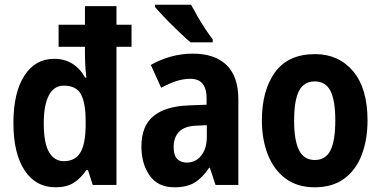

<svg xmlns="http://www.w3.org/2000/svg" viewBox="-20 -837 1620 816"><path d="M216 -41Q132 -41 84.5 -113Q37 -185 37 -315Q37 -442 83 -514.5Q129 -587 210 -587Q297 -587 342 -507H347Q343 -541 342 -568Q341 -595 341 -608V-638H229V-732H341V-811H475V-732H539V-638H475V-51H374L354 -114H347Q323 -79 293 -60Q263 -41 216 -41ZM251 -152Q299 -152 321 -188Q343 -224 344 -300V-323Q344 -398 324.5 -435.5Q305 -473 251 -473Q209 -473 187.5 -431.5Q166 -390 166 -314Q166 -227 189 -189.5Q212 -152 251 -152Z M799 -609Q893 -609 943 -560.5Q993 -512 993 -414V-51H896L872 -124H869Q841 -82 808 -61.5Q775 -41 721 -41Q651 -41 616 -91Q581 -141 581 -214Q581 -301 631.5 -343Q682 -385 780 -389L858 -392V-419Q858 -502 790 -502Q759 -502 729.5 -492.5Q700 -483 665 -464L621 -561Q661 -584 706.5 -596.5Q752 -609 799 -609ZM815 -303Q764 -301 741 -277Q718 -253 718 -212Q718 -177 733 -161.5Q748 -146 774 -146Q811 -146 835 -175.5Q859 -205 859 -256V-305ZM792 -817Q803 -796 819.5 -767.5Q836 -739 853.5 -712.5Q871 -686 884 -670V-657H790Q775 -669 754 -689Q733 -709 710.5 -731Q688 -753 669 -773.5Q650 -794 639 -807V-817Z M1542 -325Q1542 -245 1518 -180.5Q1494 -116 1444 -78.5Q1394 -41 1317 -41Q1244 -41 1194 -78Q1144 -115 1118.5 -179.5Q1093 -244 1093 -325Q1093 -453 1149 -530Q1205 -607 1319 -607Q1419 -607 1480.5 -534.5Q1542 -462 1542 -325ZM1230 -324Q1230 -240 1251 -198.5Q1272 -157 1318 -157Q1364 -157 1384.5 -198Q1405 -239 1405 -325Q1405 -410 1384.5 -450.5Q1364 -491 1318 -491Q1272 -491 1251 -451Q1230 -411 1230 -324Z"/></svg>

Font: Noto Sans Tamil UI Condensed
Style: Bold
Weight: 700
Width: 3
Designer: Jelle Bosma - Monotype Design Team
Foundry: Monotype Imaging Inc.
Version: Version 2.004; ttfautohint (v1.8.4.7-5d5b)